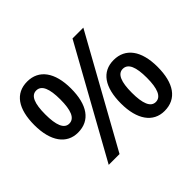

<svg xmlns="http://www.w3.org/2000/svg" viewBox="-160 -954 1192 1192"><g transform="rotate(-45 436.5 -357.5)"><path d="M198 -724C93 -724 38 -643 38 -501C38 -359 98 -276 197 -276C304 -276 360 -358 360 -501C360 -643 300 -724 198 -724ZM681 -714H586L190 0H285ZM198 -645C245 -645 265 -593 265 -500C265 -406 245 -354 198 -354C153 -354 133 -406 133 -500C133 -595 153 -645 198 -645ZM672 -439C568 -439 513 -358 513 -216C513 -74 573 9 672 9C779 9 835 -73 835 -216C835 -358 775 -439 672 -439ZM673 -360C720 -360 740 -309 740 -215C740 -121 719 -69 673 -69C628 -69 608 -121 608 -215C608 -309 628 -360 673 -360Z"/></g></svg>

Font: Noto Sans Thai Looped UI Narrow Medium
Style: Regular
Weight: 500
Width: 4
Designer: Cadson Demak Team
Foundry: Cadson Demak Co., Ltd.
Version: Version 1.000